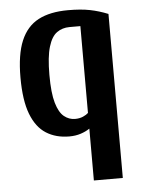

<svg xmlns="http://www.w3.org/2000/svg" viewBox="-52 -552 593 793"><g transform="rotate(-5 245.0 -155.0)"><path d="M305 200V-15Q289 -4 267.5 3Q246 10 220 10Q165 10 124.5 -15.5Q84 -41 62 -98Q40 -155 40 -250Q40 -345 64 -402Q88 -459 136.5 -484.5Q185 -510 260 -510Q313 -510 350.5 -502.5Q388 -495 425 -480V200ZM250 -60Q269 -60 283.5 -66.5Q298 -73 305 -80V-440H260Q230 -440 207.5 -424Q185 -408 172.5 -366.5Q160 -325 160 -250Q160 -175 172 -134Q184 -93 204.5 -76.5Q225 -60 250 -60Z"/></g></svg>

Font: Cuprum
Style: Regular
Weight: 400
Designer: Jovanny Lemonad
Foundry: Jovanny Lemonad
Version: Version 3.000